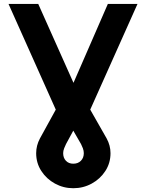

<svg xmlns="http://www.w3.org/2000/svg" viewBox="-20 -743 753 990"><path d="M529.8 -29.3Q549.8 7.3 549.8 46.9Q549.8 97.7 523.2 138.7Q496.6 179.7 452.9 203.6Q409.2 227.5 357.9 227.5Q307.1 227.5 263.4 203.6Q219.7 179.7 193.1 138.7Q166.5 97.7 166.5 46.9Q166.5 7.3 186 -29.3L267.6 -177.7L23.9 -722.7H177.2L358.9 -315.9L536.1 -722.7H689L445.3 -177.7ZM397.9 0 357.9 -69.3 320.3 0Q315.9 8.8 310.8 21.7Q305.7 34.7 305.7 46.9Q305.7 70.8 319.8 85.9Q334 101.1 357.9 101.1Q382.3 101.1 397.2 85.9Q412.1 70.8 412.1 46.9Q412.1 34.7 407.5 22Q402.8 9.3 397.9 0Z"/></svg>

Font: Giphurs
Style: Bold
Weight: 700
Version: Version 0.920; ttfautohint (v1.8.4.7-5d5b)